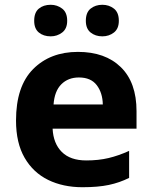

<svg xmlns="http://www.w3.org/2000/svg" viewBox="-20 -773 637 803"><path d="M306 -556Q420 -556 485.5 -492Q551 -428 551 -308V-235H200Q203 -173 238.5 -137.5Q274 -102 341 -102Q392 -102 434 -112Q476 -122 520 -142V-29Q480 -9 435 0.5Q390 10 325 10Q244 10 181.5 -20.5Q119 -51 83 -113Q47 -175 47 -269Q47 -412 118.5 -484Q190 -556 306 -556ZM310 -449Q265 -449 236.5 -420.5Q208 -392 204 -336H410Q409 -385 384.5 -417Q360 -449 310 -449ZM123 -686Q123 -721 142.5 -737Q162 -753 192 -753Q219 -753 240 -737Q261 -721 261 -686Q261 -653 240 -637Q219 -621 192 -621Q162 -621 142.5 -637Q123 -653 123 -686ZM339 -686Q339 -721 359 -737Q379 -753 408 -753Q436 -753 456.5 -737Q477 -721 477 -686Q477 -653 456.5 -637Q436 -621 408 -621Q379 -621 359 -637Q339 -653 339 -686Z"/></svg>

Font: Noto Sans Cherokee
Style: Bold
Weight: 700
Designer: Monotype Design Team
Foundry: Monotype Imaging Inc.
Version: Version 2.001; ttfautohint (v1.8.4.7-5d5b)